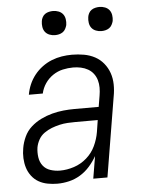

<svg xmlns="http://www.w3.org/2000/svg" viewBox="-53 -774 606 824"><g transform="rotate(-5 250.0 -362.0)"><path d="M161 8Q140 8 119 4Q98 0 80.5 -10Q63 -20 50.5 -36.5Q38 -53 32 -72.5Q26 -92 25 -113.5Q24 -135 28 -157Q32 -181 43 -205Q54 -229 73.5 -246.5Q93 -264 116.5 -275.5Q140 -287 164.5 -293.5Q189 -300 213.5 -302.5Q238 -305 262 -305H366L374 -353Q377 -370 377 -387Q377 -404 372.5 -419.5Q368 -435 358.5 -447.5Q349 -460 335 -468Q321 -476 304.5 -479.5Q288 -483 271 -483Q249 -483 226.5 -478Q204 -473 184 -459.5Q164 -446 150.5 -426Q137 -406 132 -383H72Q76 -406 85 -427Q94 -448 108.5 -466.5Q123 -485 142.5 -499.5Q162 -514 183.5 -522.5Q205 -531 227 -534.5Q249 -538 271 -538Q297 -538 322.5 -533.5Q348 -529 369.5 -517.5Q391 -506 406.5 -487Q422 -468 430 -445Q438 -422 438.5 -396Q439 -370 434 -344L377 0H316L332 -96Q319 -73 301 -52.5Q283 -32 260 -18Q237 -4 211.5 2Q186 8 161 8ZM177 -47Q207 -47 237.5 -57Q268 -67 292.5 -88.5Q317 -110 330.5 -139Q344 -168 349 -198L357 -249H262Q245 -249 227.5 -248Q210 -247 192.5 -243Q175 -239 158 -232.5Q141 -226 125.5 -215Q110 -204 101 -187.5Q92 -171 89 -154Q86 -133 89 -112Q92 -91 104 -75.5Q116 -60 136 -53.5Q156 -47 177 -47ZM406 -628Q394 -628 382.5 -632.5Q371 -637 364 -646Q357 -655 355 -667.5Q353 -680 355 -693Q356 -701 360.5 -709.5Q365 -718 372.5 -723Q380 -728 389 -730Q398 -732 406 -732Q419 -732 430.5 -727.5Q442 -723 449 -714Q456 -705 458 -692.5Q460 -680 458 -667Q456 -659 451.5 -650.5Q447 -642 439.5 -637Q432 -632 423.5 -630Q415 -628 406 -628ZM206 -628Q194 -628 182.5 -632.5Q171 -637 164 -646Q157 -655 155 -667.5Q153 -680 155 -693Q156 -701 160.5 -709.5Q165 -718 172.5 -723Q180 -728 189 -730Q198 -732 206 -732Q219 -732 230.5 -727.5Q242 -723 249 -714Q256 -705 258 -692.5Q260 -680 258 -667Q256 -659 251.5 -650.5Q247 -642 239.5 -637Q232 -632 223.5 -630Q215 -628 206 -628Z"/></g></svg>

Font: Iosevka Curly Light Oblique
Style: Regular
Weight: 300
Italic angle: -9°
Monospace: yes
Designer: Belleve Invis
Foundry: Belleve Invis
Version: Version 11.1.0; ttfautohint (v1.8.3)